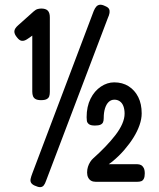

<svg xmlns="http://www.w3.org/2000/svg" viewBox="-20 -755 670 809"><path d="M126 27Q115 22 111 15Q107 8 109 -1.5Q111 -11 116 -24L375 -709Q380 -721 386 -727.5Q392 -734 401 -735Q410 -736 424 -729Q436 -724 439.5 -717Q443 -710 441.5 -700.5Q440 -691 434 -678L174 7Q170 19 164.5 26Q159 33 150 33.5Q141 34 126 27ZM153 -333Q138 -333 130 -337.5Q122 -342 119 -350Q116 -358 116 -369V-605Q111 -601 105 -597Q99 -593 93 -589Q82 -582 72 -583Q62 -584 52 -597Q40 -611 40.5 -623Q41 -635 56 -648L122 -707Q131 -715 139 -717Q147 -719 154 -719Q173 -719 181.5 -710Q190 -701 190 -682V-368Q190 -357 187.5 -349.5Q185 -342 177 -337.5Q169 -333 153 -333ZM383 11Q372 11 364 6.5Q356 2 351.5 -7Q347 -16 347 -28Q347 -41 350.5 -52Q354 -63 360 -72.5Q366 -82 373 -88Q400 -112 424 -137Q448 -162 466.5 -186Q485 -210 495 -233Q505 -256 505 -276Q505 -294 500 -307.5Q495 -321 485 -328Q475 -335 462 -335Q448 -335 438 -325.5Q428 -316 422.5 -298.5Q417 -281 417 -257Q417 -246 414 -239.5Q411 -233 403 -229.5Q395 -226 380 -226Q362 -226 354.5 -232Q347 -238 346 -246Q345 -254 345 -261Q345 -306 361.5 -339Q378 -372 405 -390Q432 -408 461 -408Q496 -408 522 -391.5Q548 -375 562.5 -346Q577 -317 577 -277Q577 -254 568 -228Q559 -202 542.5 -175.5Q526 -149 503.5 -123Q481 -97 453 -74L438 -63H559Q567 -63 574 -59.5Q581 -56 585.5 -47.5Q590 -39 590 -24Q590 -10 586 -2Q582 6 575 8.5Q568 11 558 11Z"/></svg>

Font: Fredoka Condensed
Style: Regular
Weight: 400
Width: 3
Designer: Ben Nathan
Foundry: Milena B. Brandão, Ben Nathan
Version: Version 2.001